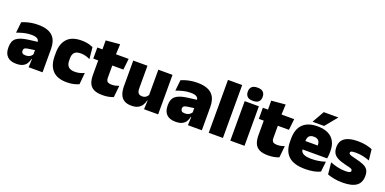

<svg xmlns="http://www.w3.org/2000/svg" viewBox="-11 -1464 4508 2249"><g transform="rotate(20 2243.0 -340.0)"><path d="M498.5 0H325L330 -126L326.5 -130.5V-283.5L325 -301.5Q325 -336 302.8 -352.2Q280.5 -368.5 227 -368.5Q178.5 -368.5 133.8 -357Q89 -345.5 48 -330.5L62.5 -465Q87.5 -476 118 -485.2Q148.5 -494.5 184.5 -500Q220.5 -505.5 261 -505.5Q329.5 -505.5 375.2 -489.8Q421 -474 448 -445.2Q475 -416.5 486.8 -377Q498.5 -337.5 498.5 -290ZM172.5 12Q98.5 12 60.8 -25.8Q23 -63.5 23 -133V-145.5Q23 -219.5 68.2 -254.5Q113.5 -289.5 213 -302L338.5 -318L349 -217L242.5 -201.5Q213.5 -197.5 202.2 -187.8Q191 -178 191 -159V-157Q191 -139.5 202.8 -128.5Q214.5 -117.5 242 -117.5Q265 -117.5 281.8 -123.8Q298.5 -130 309.8 -140.5Q321 -151 327.5 -163.5L352.5 -103.5H324Q316.5 -70 300.2 -44Q284 -18 253.5 -3Q223 12 172.5 12Z M803 13.5Q682.5 13.5 624.5 -49.5Q566.5 -112.5 566.5 -227V-269.5Q566.5 -380.5 624.5 -443.5Q682.5 -506.5 802.5 -506.5Q832 -506.5 858.5 -502.8Q885 -499 907.5 -492.2Q930 -485.5 947.5 -477L961.5 -332.5Q937 -345 908.5 -353.2Q880 -361.5 845 -361.5Q791 -361.5 767.8 -337Q744.5 -312.5 744.5 -266.5V-234Q744.5 -186 770 -160.2Q795.5 -134.5 850 -134.5Q884 -134.5 911.8 -142Q939.5 -149.5 966.5 -162L953 -17Q925.5 -3.5 886.5 5Q847.5 13.5 803 13.5Z M1247 11.5Q1178.5 11.5 1138.2 -9.2Q1098 -30 1080.8 -71Q1063.5 -112 1063.5 -172V-436H1239V-202Q1239 -170 1253.5 -155.2Q1268 -140.5 1310.5 -140.5Q1333.5 -140.5 1356.2 -145.8Q1379 -151 1397.5 -158L1382.5 -13Q1356.5 -2 1322.5 4.8Q1288.5 11.5 1247 11.5ZM1377.5 -354H1002V-492.5H1392.5ZM1234 -480.5H1066L1065.5 -604L1240 -619.5Z M1450 -492.5H1627V-209.5Q1627 -186 1632.8 -169Q1638.5 -152 1652.5 -143Q1666.5 -134 1690.5 -134Q1709.5 -134 1723.8 -140.5Q1738 -147 1748.2 -158Q1758.5 -169 1764.5 -182L1791.5 -109H1763Q1755.5 -75 1737.8 -47.5Q1720 -20 1688.5 -4Q1657 12 1607 12Q1553.5 12 1518.5 -9Q1483.5 -30 1466.8 -72.2Q1450 -114.5 1450 -179ZM1762.5 -492.5H1939.5V0H1763.5L1769 -126.5L1762.5 -144.5Z M2484 0H2310.5L2315.5 -126L2312 -130.5V-283.5L2310.5 -301.5Q2310.5 -336 2288.2 -352.2Q2266 -368.5 2212.5 -368.5Q2164 -368.5 2119.2 -357Q2074.5 -345.5 2033.5 -330.5L2048 -465Q2073 -476 2103.5 -485.2Q2134 -494.5 2170 -500Q2206 -505.5 2246.5 -505.5Q2315 -505.5 2360.8 -489.8Q2406.5 -474 2433.5 -445.2Q2460.5 -416.5 2472.2 -377Q2484 -337.5 2484 -290ZM2158 12Q2084 12 2046.2 -25.8Q2008.5 -63.5 2008.5 -133V-145.5Q2008.5 -219.5 2053.8 -254.5Q2099 -289.5 2198.5 -302L2324 -318L2334.5 -217L2228 -201.5Q2199 -197.5 2187.8 -187.8Q2176.5 -178 2176.5 -159V-157Q2176.5 -139.5 2188.2 -128.5Q2200 -117.5 2227.5 -117.5Q2250.5 -117.5 2267.2 -123.8Q2284 -130 2295.2 -140.5Q2306.5 -151 2313 -163.5L2338 -103.5H2309.5Q2302 -70 2285.8 -44Q2269.5 -18 2239 -3Q2208.5 12 2158 12Z M2747 0H2570V-659.5H2747Z M3016 0H2839V-492.5H3016ZM2927.5 -528Q2879 -528 2857 -549.8Q2835 -571.5 2835 -608.5V-612.5Q2835 -649.5 2857 -671.2Q2879 -693 2927.5 -693Q2975.5 -693 2997.8 -671.2Q3020 -649.5 3020 -612.5V-608.5Q3020 -571 2997.8 -549.5Q2975.5 -528 2927.5 -528Z M3310.5 11.5Q3242 11.5 3201.8 -9.2Q3161.5 -30 3144.2 -71Q3127 -112 3127 -172V-436H3302.5V-202Q3302.5 -170 3317 -155.2Q3331.5 -140.5 3374 -140.5Q3397 -140.5 3419.8 -145.8Q3442.5 -151 3461 -158L3446 -13Q3420 -2 3386 4.8Q3352 11.5 3310.5 11.5ZM3441 -354H3065.5V-492.5H3456ZM3297.5 -480.5H3129.5L3129 -604L3303.5 -619.5Z M3774 13Q3632.5 13 3566.2 -48.5Q3500 -110 3500 -228.5V-267Q3500 -384.5 3562.2 -446Q3624.5 -507.5 3744 -507.5Q3823.5 -507.5 3876.5 -481.2Q3929.5 -455 3956.2 -405.8Q3983 -356.5 3983 -287V-271.5Q3983 -251.5 3981.2 -230.8Q3979.5 -210 3976 -192.5H3817.5Q3819.5 -223 3820.2 -250Q3821 -277 3821 -298.5Q3821 -324.5 3813 -342.2Q3805 -360 3788 -369.2Q3771 -378.5 3744 -378.5Q3703.5 -378.5 3685.2 -357.5Q3667 -336.5 3667 -298V-253.5L3668 -234.5V-203.5Q3668 -188 3673.5 -173.5Q3679 -159 3693.8 -147.8Q3708.5 -136.5 3735.8 -130Q3763 -123.5 3806.5 -123.5Q3851 -123.5 3893.5 -130.8Q3936 -138 3975.5 -151L3961.5 -22.5Q3927 -5.5 3879.2 3.8Q3831.5 13 3774 13ZM3940.5 -192.5H3593.5V-296.5H3940.5ZM3669 -539 3753.5 -688H3934.5V-686L3812.5 -537.5H3669Z M4240 12.5Q4181.5 12.5 4133.5 3Q4085.5 -6.5 4050.5 -19.5L4036 -165Q4075 -150 4122.8 -137.8Q4170.5 -125.5 4224.5 -125.5Q4264 -125.5 4278.8 -132Q4293.5 -138.5 4293.5 -153V-154Q4293.5 -165 4285 -171.5Q4276.5 -178 4255.2 -183.8Q4234 -189.5 4196.5 -198Q4135 -212.5 4099 -232.8Q4063 -253 4047.5 -282Q4032 -311 4032 -351V-355Q4032 -431 4086.8 -468.2Q4141.5 -505.5 4246.5 -505.5Q4303 -505.5 4349.8 -495.8Q4396.5 -486 4428.5 -472L4443 -336.5Q4406.5 -351 4361.5 -360.8Q4316.5 -370.5 4269.5 -370.5Q4242.5 -370.5 4227.8 -367.8Q4213 -365 4207.5 -359.5Q4202 -354 4202 -346V-345Q4202 -336 4209 -329.8Q4216 -323.5 4235.5 -317.5Q4255 -311.5 4292.5 -302.5Q4354 -288.5 4392.5 -271.5Q4431 -254.5 4449 -227.2Q4467 -200 4467 -153.5V-150.5Q4467 -67.5 4411.5 -27.5Q4356 12.5 4240 12.5Z"/></g></svg>

Font: Anek Devanagari ExtraBold
Style: Regular
Weight: 800
Designer: Kailash Malviya (Devanagari) & Yesha Goshar (Latin)
Foundry: Ek Type
Version: Version 1.003